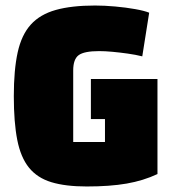

<svg xmlns="http://www.w3.org/2000/svg" viewBox="-20 -660 615 695"><path d="M294 15Q217 15 166 -0.5Q115 -16 85 -53Q55 -90 42.5 -153.5Q30 -217 30 -312Q30 -407 44 -470.5Q58 -534 91.5 -571Q125 -608 182 -624Q239 -640 324 -640Q358 -640 397 -636.5Q436 -633 469.5 -627Q503 -621 520 -614L495 -456Q471 -462 442.5 -466Q414 -470 387 -472.5Q360 -475 339 -475Q285 -475 265 -460.5Q245 -446 245 -405V-146H535L550 -30Q499 -6 438.5 4.5Q378 15 294 15ZM360 -30V-229H309V-374H550V-30Z"/></svg>

Font: Changa ExtraLight ExtraBold
Style: Regular
Weight: 800
Version: Version 3.002; ttfautohint (v1.8.2)